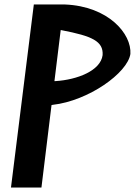

<svg xmlns="http://www.w3.org/2000/svg" viewBox="-20 -847 602 857"><path d="M223 -485 251 -713 256 -712C391 -686 442 -663 438 -601C429 -531 324 -491 228 -485ZM29 -10H165L210 -378L215 -379C375 -397 549 -521 562 -606C568 -696 464 -819 270 -827H131Z"/></svg>

Font: Ny Stormning
Style: FinKur
Weight: 300
Designer: Robert Jablonski, Mew Too
Foundry: Cannot Into Space Fonts
Version: Version 0.90